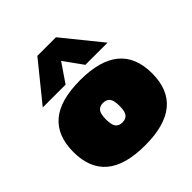

<svg xmlns="http://www.w3.org/2000/svg" viewBox="-201 -878 1029 1029"><g transform="rotate(-45 313.5 -364.0)"><path d="M68 -522 243 -738H384L559 -522H391L314 -629L241 -522ZM313 10Q162 10 88.5 -52Q15 -114 15 -237Q15 -360 88.5 -422Q162 -484 313 -484Q612 -484 612 -237Q612 10 313 10ZM313 -163Q339 -163 352 -179Q365 -195 365 -237Q365 -279 352 -295Q339 -311 313 -311Q288 -311 275 -295Q262 -279 262 -237Q262 -195 275 -179Q288 -163 313 -163Z"/></g></svg>

Font: Boz Display
Style: Regular
Weight: 900
Version: Version 2.000; ttfautohint (v1.8.3)